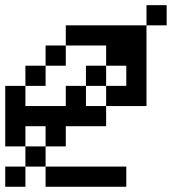

<svg xmlns="http://www.w3.org/2000/svg" viewBox="-20 -712 732 732"><path d="M0 -153.8V-384.6H76.9V-461.5H153.8V-538.5H230.8V-615.4H538.5V-307.7H384.6V-384.6H461.5V-461.5H384.6V-384.6H307.7V-307.7H384.6V-230.8H230.8V-153.8H153.8V-76.9H76.9V-153.8ZM230.8 -538.5V-461.5H153.8V-384.6H76.9V-307.7H230.8V-384.6H307.7V-461.5H384.6V-538.5ZM76.9 -153.8H153.8V-230.8H76.9ZM153.8 -76.9H461.5V0H153.8ZM76.9 -76.9V0H0V-76.9ZM538.5 -615.4V-692.3H615.4V-615.4Z"/></svg>

Font: Mintsoda - Lime Green 13x16
Style: Regular
Weight: 400
Designer: Mintsoda-15
Version: Version 1.0